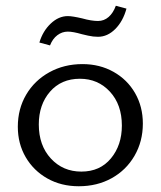

<svg xmlns="http://www.w3.org/2000/svg" viewBox="-20 -643 559 668"><path d="M117 -495Q129 -535 156.5 -561Q184 -587 216 -587Q232 -587 266 -579Q298 -570 321 -570Q342 -570 358 -584Q374 -598 383 -623L420 -613Q408 -569 381 -542Q354 -515 321 -515Q304 -515 286.5 -519Q269 -523 265 -524Q234 -533 216 -533Q196 -533 179.5 -520.5Q163 -508 154 -485ZM42 -202Q42 -264 71 -313.5Q100 -363 151.5 -391.5Q203 -420 267 -420Q327 -420 375 -393Q423 -366 450 -319Q477 -272 477 -213Q477 -151 448 -101Q419 -51 368.5 -23Q318 5 254 5Q193 5 145 -22Q97 -49 69.5 -96Q42 -143 42 -202ZM404 -206Q404 -279 362.5 -324Q321 -369 258 -369Q193 -369 154 -324Q115 -279 115 -210Q115 -137 157 -91.5Q199 -46 263 -46Q328 -46 366 -92Q404 -138 404 -206Z"/></svg>

Font: Ysabeau Infant
Style: Regular
Weight: 400
Designer: Christian Thalmann (Catharsis Fonts)
Version: Version 0.003